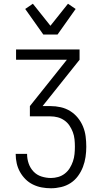

<svg xmlns="http://www.w3.org/2000/svg" viewBox="-20 -1000 540 1028"><path d="M253 8Q228 8 203.5 3.5Q179 -1 156.5 -12Q134 -23 116.5 -40.5Q99 -58 87 -79.5Q75 -101 69.5 -125.5Q64 -150 64 -175V-176H125V-175Q125 -149 133.5 -124.5Q142 -100 159.5 -81.5Q177 -63 202 -55Q227 -47 253 -47Q272 -47 291.5 -52.5Q311 -58 327 -70.5Q343 -83 353.5 -100Q364 -117 370.5 -136Q377 -155 379 -175Q381 -195 381 -215Q381 -234 379 -254Q377 -274 370 -292.5Q363 -311 352 -327.5Q341 -344 324.5 -355.5Q308 -367 289 -372Q270 -377 250 -377H140V-432L338 -680H66V-735H406V-680L208 -432H250Q278 -432 305 -426Q332 -420 355.5 -405.5Q379 -391 396.5 -369.5Q414 -348 424.5 -322.5Q435 -297 438.5 -269.5Q442 -242 442 -214Q442 -187 438 -159.5Q434 -132 424 -106Q414 -80 397.5 -57.5Q381 -35 358 -20Q335 -5 307.5 1.5Q280 8 253 8ZM212 -815 115 -952 156 -980 250 -862 344 -980 385 -952 288 -815Z"/></svg>

Font: Iosevka Fixed SS04 Light
Style: Regular
Weight: 300
Monospace: yes
Designer: Belleve Invis
Foundry: Belleve Invis
Version: Version 32.5.0